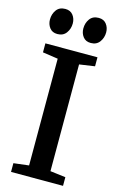

<svg xmlns="http://www.w3.org/2000/svg" viewBox="-142 -1015 661 1072"><g transform="rotate(15 188.5 -479.0)"><path d="M126.5 -61V-678L38 -691V-743H339V-691L250 -678V-61L339 -50V0H38.5V-50.5ZM88 -810.5Q59 -810.5 43.5 -830.8Q28 -851 28 -878.5Q28 -910 45.2 -933.8Q62.5 -957.5 96 -957.5H97Q126 -957.5 141.5 -937.2Q157 -917 157 -889.5Q157 -858.5 139.5 -834.5Q122 -810.5 89 -810.5ZM281 -810.5Q252 -810.5 236.5 -830.8Q221 -851 221 -878.5Q221 -910 238.2 -933.8Q255.5 -957.5 289 -957.5H290Q319 -957.5 334.5 -937.2Q350 -917 350 -889.5Q350 -858.5 332.5 -834.5Q315 -810.5 282 -810.5Z"/></g></svg>

Font: Merriweather 28pt SemiBold
Style: Regular
Weight: 600
Version: Version 2.100